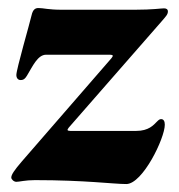

<svg xmlns="http://www.w3.org/2000/svg" viewBox="-20 -455 453 485"><path d="M261.7 -308.2 35.5 -47.6C15.3 -24.1 8.5 -13.5 8.5 -6.4C8.5 -2.1 14.9 4.3 21.3 4.3C29.1 4.3 43.3 0 68.2 0C195.3 0 266.3 9.9 299 9.9C340.2 9.9 396.3 -105.8 396.3 -139.9C396.3 -148.4 393.5 -154.1 387.1 -154.1C383.2 -154.1 381 -152.3 376.4 -147.7C367.9 -139.2 355.8 -124.3 323.9 -124.3H157.7C149.5 -124.6 148.8 -126.4 153.8 -132.8L388.5 -401.3C398.8 -413.4 404.1 -418.3 404.1 -426.1C404.1 -431.8 399.9 -433.9 394.2 -433.9C386.4 -433.9 365.8 -430.4 321 -430.4H135.7C102.3 -430.4 89.5 -434.7 77.4 -434.7C69.6 -434.7 63.2 -431.8 59.7 -416.2C55.4 -397 21.3 -279.8 21.3 -265.6C21.3 -257.8 25.6 -252.8 32 -252.8C40.1 -252.8 43.7 -256.7 48.3 -264.2C62.9 -288.4 75.3 -316.8 96.6 -316.8H257.8C266 -316.4 266.7 -314.6 261.7 -308.2Z"/></svg>

Font: Margiela Serif
Style: Bold
Weight: 700
Designer: Andreas Faust, Stefan Endress
Version: Version 1.002;FEAKit 1.0